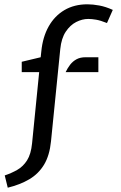

<svg xmlns="http://www.w3.org/2000/svg" viewBox="-20 -731 564 892"><path d="M16 141 2 84Q33.5 73.5 60.5 58Q87.5 42.5 105.8 13.8Q124 -15 129 -65L162 -396H81V-444L169 -465L172 -493Q178.5 -559 206 -608Q233.5 -657 279.2 -684Q325 -711 386 -711Q411 -711 441 -705.5Q471 -700 504 -685L477 -624Q447 -636 426.5 -639.5Q406 -643 390 -643Q362 -643 334 -628.8Q306 -614.5 285.5 -583.8Q265 -553 260 -503L217 -75Q210.5 -9 184.8 33.8Q159 76.5 116.2 101.8Q73.5 127 16 141ZM285 -396Q294 -415 306.2 -430.8Q318.5 -446.5 335.8 -455.8Q353 -465 377 -465H437V-396Z"/></svg>

Font: Expletus Sans
Style: Regular
Weight: 400
Designer: Jasper de Waard
Foundry: Designtown
Version: Version 7.500